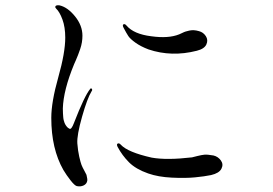

<svg xmlns="http://www.w3.org/2000/svg" viewBox="-20 -710 1016 715"><path d="M268 -176Q270 -149 275 -127Q280 -105 283.5 -96Q287 -87 294 -74.5Q301 -62 302 -59Q306 -43 305 -37Q303 -25 291.5 -19.5Q280 -14 266 -17Q258 -19 243 -38Q228 -57 216 -77Q171 -156 171 -271Q171 -330 197 -422Q223 -514 223 -570Q223 -609 212.5 -637.5Q202 -666 189 -678Q185 -682 186 -685.5Q187 -689 191.5 -690Q196 -691 202 -690Q232 -683 259.5 -649Q287 -615 287 -577Q287 -565 285 -552.5Q283 -540 278.5 -527Q274 -514 270.5 -505Q267 -496 262 -484.5Q257 -473 256 -471Q216 -374 214 -306Q214 -296 214.5 -288Q215 -280 215.5 -273.5Q216 -267 217.5 -261.5Q219 -256 220.5 -252Q222 -248 224 -245Q226 -242 227.5 -240Q229 -238 231 -236Q233 -234 234 -233.5Q235 -233 236.5 -232Q238 -231 238 -231Q242 -228 246.5 -234Q251 -240 255 -251Q295 -354 316 -379Q319 -383 322 -379Q325 -375 321 -370Q305 -344 285.5 -275Q266 -206 268 -176ZM430 -171Q456 -143 545 -123Q601 -113 695 -124Q699 -125 715 -129Q731 -133 741.5 -134Q752 -135 775 -131Q792 -127 802.5 -112.5Q813 -98 804.5 -81.5Q796 -65 766 -58Q742 -53 706 -49.5Q670 -46 619.5 -48.5Q569 -51 532 -64Q486 -80 460.5 -105.5Q435 -131 418 -163Q413 -173 418.5 -175.5Q424 -178 430 -171ZM451 -615Q478 -583 543 -575Q607 -566 647 -582Q650 -583 658 -587Q666 -591 671 -592.5Q676 -594 684.5 -596Q693 -598 702 -597.5Q711 -597 721 -594Q737 -590 746.5 -575.5Q756 -561 748.5 -544.5Q741 -528 713 -521Q619 -497 533 -526Q504 -537 484.5 -551Q465 -565 458 -575.5Q451 -586 440 -607Q435 -617 440 -619.5Q445 -622 451 -615Z"/></svg>

Font: TsukuhouMincho
Style: Regular
Weight: 400
Designer: Iose
Foundry: Typographish
Version: Version 1.001; ttfautohint (v1.8.3)